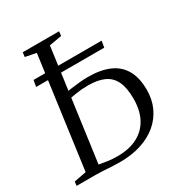

<svg xmlns="http://www.w3.org/2000/svg" viewBox="-178 -869 944 1000"><g transform="rotate(-30 294.0 -368.5)"><path d="M255 6Q231 6 205.5 4.5Q180 3 156.5 1.5Q133 0 113 0H-3L0 -24.5L73.5 -38.5L164 -703.5L98.5 -716.5L102 -743H320.5L317.5 -716.5L242.5 -703.5L151.5 -39Q172 -35 200.5 -31Q229 -27 258 -27Q332 -27 381.5 -53.8Q431 -80.5 456 -129.2Q481 -178 481 -245.5Q481 -310.5 462.5 -349.5Q444 -388.5 406 -406Q368 -423.5 310 -423.5Q270 -423.5 237 -418Q204 -412.5 179 -408L181 -445Q199 -449 225.2 -452.8Q251.5 -456.5 279.5 -459.2Q307.5 -462 330.5 -462Q407 -462 459 -439.2Q511 -416.5 537.5 -369.5Q564 -322.5 564 -250.5Q564 -193 542.2 -145.8Q520.5 -98.5 480 -64.5Q439.5 -30.5 382.8 -12.2Q326 6 255 6ZM72 -551.5 78.5 -590H488L481.5 -551.5Z"/></g></svg>

Font: Merriweather 96pt Light
Style: Italic
Weight: 300
Italic angle: -7.8°
Version: Version 2.101